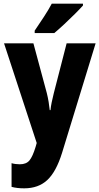

<svg xmlns="http://www.w3.org/2000/svg" viewBox="-20 -786 542 1046"><path d="M2 -550H162L235 -279Q241 -255 245 -230.5Q249 -206 251 -186H255Q257 -206 261.5 -228Q266 -250 273 -278L343 -550H501L318 47Q286 150 237.5 195Q189 240 112 240Q92 240 75 238Q58 236 43 232V103Q53 106 64.5 107.5Q76 109 88 109Q123 109 140.5 88Q158 67 174 14L180 -7ZM432 -756Q416 -738 388.5 -710.5Q361 -683 331 -655Q301 -627 276 -606H169V-619Q194 -656 219 -694Q244 -732 262 -766H432Z"/></svg>

Font: Noto Sans Arabic UI Cn XBd
Style: Regular
Weight: 800
Width: 3
Designer: Monotype Design Team, Nadine Chahine and Nizar Qandah
Foundry: Monotype Imaging Inc.
Version: Version 2.010; ttfautohint (v1.8.4.7-5d5b)